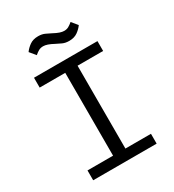

<svg xmlns="http://www.w3.org/2000/svg" viewBox="-212 -1015 1023 1132"><g transform="rotate(-30 300.0 -449.0)"><path d="M84 0V-67H258V-631H84V-698H516V-631H342V-67H516V0ZM293 -808Q269 -821 252.5 -826.5Q236 -832 223 -832Q206 -832 193 -825Q180 -818 165 -805L132 -845Q146 -865 169 -881.5Q192 -898 227 -898Q253 -898 272 -889Q291 -880 307 -872Q331 -859 347.5 -853.5Q364 -848 377 -848Q394 -848 407 -855Q420 -862 435 -875L468 -835Q454 -815 431 -798.5Q408 -782 373 -782Q347 -782 328 -791Q309 -800 293 -808Z"/></g></svg>

Font: IBM Plaex Mono
Style: Regular
Weight: 400
Designer: Mike Abbink, Paul van der Laan, Pieter van Rosmalen
Foundry: Bold Monday
Version: Version 2.003